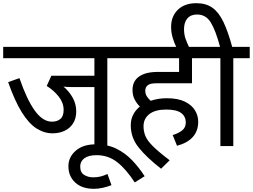

<svg xmlns="http://www.w3.org/2000/svg" viewBox="-20 -916 1586 1204"><path d="M653 -551V0H572V-370H435Q394 -370 378 -373Q414 -343 436 -303Q458 -263 458 -218Q458 -172 437.5 -141Q417 -110 383.5 -95Q350 -80 310 -80Q257 -80 209 -110.5Q161 -141 117 -211.5Q73 -282 31 -401L102 -426Q148 -292 198 -222.5Q248 -153 306 -153Q338 -153 358.5 -170Q379 -187 379 -227Q379 -271 348.5 -310Q318 -349 273 -377L302 -441H572V-551H0V-622H757V-551Z M679 245Q654 255 625.5 261.5Q597 268 569 268Q494 268 451.5 228.5Q409 189 409 126Q409 69 455 29Q501 -11 580 -11Q655 -11 711 17Q767 45 810 90.5Q853 136 887 189L825 228Q771 145 715 101Q659 57 586 57Q535 57 509 76.5Q483 96 483 128Q483 166 508 181Q533 196 564 196Q591 196 612 190.5Q633 185 654 175Z M1063 -69Q1099 -80 1122 -98Q1145 -116 1145 -148Q1145 -186 1116 -207.5Q1087 -229 1022 -229Q953 -229 916.5 -200.5Q880 -172 880 -124Q880 -93 891.5 -64Q903 -35 938.5 0.5Q974 36 1044 89L990 142Q899 71 849.5 9Q800 -53 800 -130Q800 -168 815.5 -197.5Q831 -227 857 -248Q838 -266 824.5 -292Q811 -318 811 -352Q811 -380 821 -400Q831 -420 848 -433Q871 -450 900.5 -457.5Q930 -465 971 -465H1103V-551H742V-622H1288V-551H1184V-394H972Q941 -394 928 -391Q915 -388 906 -381Q891 -369 891 -347Q891 -327 901 -311.5Q911 -296 925 -284Q972 -300 1026 -300Q1095 -300 1138.5 -279Q1182 -258 1202.5 -224.5Q1223 -191 1223 -153Q1223 -95 1189 -57Q1155 -19 1090 -2Z M1088 -615Q1071 -650 1062 -682Q1053 -714 1053 -748Q1053 -813 1095 -854.5Q1137 -896 1212 -896Q1272 -896 1312 -867.5Q1352 -839 1381 -778.5Q1410 -718 1436 -622H1546V-551H1443V0H1362V-551H1273V-622H1360Q1332 -726 1301.5 -775.5Q1271 -825 1216 -825Q1176 -825 1155 -800.5Q1134 -776 1134 -733Q1134 -699 1144 -671.5Q1154 -644 1168 -615Z"/></svg>

Font: Noto Sans Historical
Style: Regular
Weight: 400
Designer: Monotype Design Team
Foundry: Monotype Imaging Inc.
Version: Version 2.013; ttfautohint (v1.8.4.7-5d5b)